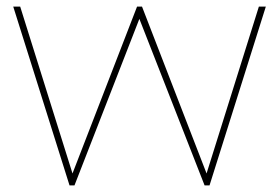

<svg xmlns="http://www.w3.org/2000/svg" viewBox="-20 -560 843 580"><path d="M783 -540 613 0H598L401 -503L205 0H190L20 -540H41L199 -36L394 -540H409L604 -36L762 -540Z"/></svg>

Font: Fz Poppins Thin
Style: Regular
Weight: 100
Designer: Ninad Kale (Devanagari), Jonny Pinhorn (Latin)
Foundry: Indian Type Foundry
Version: Vit hóa bi Vntype.Com & FontZin.Com